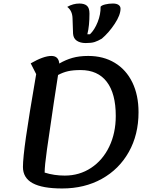

<svg xmlns="http://www.w3.org/2000/svg" viewBox="-20 -1043 874 1088"><path d="M765 -407Q765 -280 710 -182Q655 -84 557 -29.5Q459 25 332 25Q220 25 165 -5Q110 -35 110 -97Q110 -146 127 -265.5Q144 -385 185 -623L154 -684Q227 -726 271 -726Q312 -726 316 -683Q352 -704 390.5 -715Q429 -726 480 -726Q566 -726 630.5 -687Q695 -648 730 -576Q765 -504 765 -407ZM636 -386Q636 -513 585 -579.5Q534 -646 437 -646Q394 -646 365.5 -639.5Q337 -633 309 -618Q303 -574 285 -462Q259 -287 246 -195Q233 -103 233 -65Q287 -48 347 -48Q430 -48 496 -91.5Q562 -135 599 -212Q636 -289 636 -386ZM466 -799Q435 -799 415.5 -812Q396 -825 394 -852L391 -939Q390 -982 361 -1004Q394 -1023 430 -1023Q458 -1023 472.5 -1010.5Q487 -998 487 -966Q487 -896 475 -849H490Q516 -874 533.5 -918Q551 -962 550 -1005Q556 -1013 576.5 -1018Q597 -1023 620 -1023Q641 -1023 652 -1015Q663 -1007 663 -994Q663 -958 630 -908Q597 -858 557 -824Q535 -811 516.5 -805Q498 -799 466 -799Z"/></svg>

Font: Lemonada
Style: Regular
Weight: 400
Designer: Mohamed Gaber (Arabic) Eduardo Tunni (Latin)
Foundry: Kief Type Foundry
Version: Version 3.006